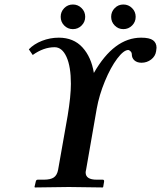

<svg xmlns="http://www.w3.org/2000/svg" viewBox="-20 -824 709 845"><path d="M235.8 -77.1 277.8 -314.9Q292 -400.9 292 -455.1Q292 -530.8 272.7 -573.5Q253.4 -616.2 220.2 -616.2Q171.9 -616.2 124 -582L106.9 -606.9Q129.4 -630.4 164.8 -644.3Q200.2 -658.2 238.8 -658.2Q303.7 -658.2 342.8 -615.5Q381.8 -572.8 393.1 -502.9Q481.9 -658.2 601.1 -658.2Q638.2 -658.2 653.6 -646.7Q668.9 -635.3 668.9 -613.8Q668.9 -609.9 667 -598.1Q663.6 -576.2 645 -562Q626.5 -547.9 603 -547.9Q583.5 -547.9 571.8 -558.1Q560.1 -568.4 560.1 -585Q560.1 -592.8 554.2 -598.4Q548.3 -604 544.9 -604Q524.4 -604 495.6 -565.7Q466.8 -527.3 441.7 -466.6Q416.5 -405.8 405.8 -346.2L358.9 -77.1Q356.9 -69.3 356.9 -64.9Q356.9 -33.2 405.8 -33.2H432.1Q439.5 -33.2 438 -23.9L434.1 -1L432.1 1Q318.4 -1 283.2 -1L133.8 1L131.8 -1L137.2 -23.9Q138.7 -33.2 146 -33.2H172.9Q202.6 -33.2 217 -43.2Q231.4 -53.2 235.8 -77.1ZM262.7 -711.7Q247.1 -727.5 247.1 -750Q247.1 -772.5 262.7 -788.3Q278.3 -804.2 300.8 -804.2Q323.2 -804.2 339.1 -788.3Q355 -772.5 355 -750Q355 -727.5 339.1 -711.7Q323.2 -695.8 300.8 -695.8Q278.3 -695.8 262.7 -711.7ZM484.9 -711.7Q469.2 -727.5 469.2 -750Q469.2 -772.5 484.9 -788.3Q500.5 -804.2 522.9 -804.2Q545.4 -804.2 561.3 -788.3Q577.1 -772.5 577.1 -750Q577.1 -727.5 561.3 -711.7Q545.4 -695.8 522.9 -695.8Q500.5 -695.8 484.9 -711.7Z"/></svg>

Font: Linux Libertine G
Style: Semibold Italic
Weight: 600
Italic angle: -11.5°
Designer: Philipp H. Poll
Foundry: Philipp H. Poll
Version: Version 5.1.1